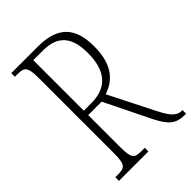

<svg xmlns="http://www.w3.org/2000/svg" viewBox="-211 -807 900 900"><g transform="rotate(-45 239.5 -357.0)"><path d="M34 0H229V-24H207C160 -24 150 -35 150 -108V-320H239L351 -92C388 -20 414 0 474 0H479V-24H474C439 -24 418 -52 389 -109L277 -331C337 -351 398 -397 398 -528C398 -651 344 -714 211 -714H34V-690H51C98 -690 109 -679 109 -606V-108C109 -35 98 -24 51 -24H34ZM199 -349H150V-684H214C317 -684 355 -627 355 -527C355 -412 306 -349 199 -349Z"/></g></svg>

Font: Noto Serif Lao ExtraCondensed ExtraLight
Style: Regular
Weight: 200
Width: 2
Designer: Monotype Design Team
Foundry: Monotype Imaging Inc.
Version: Version 2.003